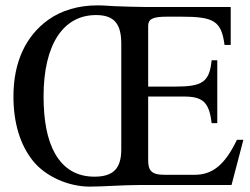

<svg xmlns="http://www.w3.org/2000/svg" viewBox="-20 -688 929 714"><path d="M885 -168H861C815 -72 768 -38 704 -38H591C541 -38 531 -56 531 -93V-329H664C733 -329 758 -309 767 -230H788V-464H767C759 -383 733 -366 632 -366H531V-591C531 -616 545 -626 601 -626H654C776 -626 803 -610 815 -521H838V-662H520C500 -662 425 -664 407 -665C359 -668 357 -668 342 -668C273 -668 209 -650 159 -614C76 -554 30 -458 30 -329C30 -231 55 -148 104 -88C151 -31 235 6 314 6C362 6 440 0 498 0H841ZM431 -133C431 -62 402 -31 331 -31C265 -31 216 -61 184 -118C156 -168 142 -239 142 -329C142 -524 216 -632 337 -632C406 -632 431 -598 431 -525Z"/></svg>

Font: STIX Math
Style: Regular
Weight: 400
Designer: MicroPress Inc., with final additions and corrections provided by Coen Hoffman, Elsevier (retired)
Version: Version 1.1.0